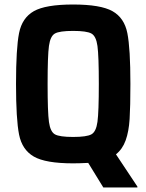

<svg xmlns="http://www.w3.org/2000/svg" viewBox="-20 -716 649 851"><path d="M589 111V115H438L371 6Q331 8 304 8Q182 8 130 -22Q78 -52 64.5 -119.5Q51 -187 51 -344Q51 -502 64.5 -569.5Q78 -637 130 -666.5Q182 -696 304 -696Q426 -696 478.5 -666.5Q531 -637 544.5 -569Q558 -501 558 -344Q558 -244 554.5 -188.5Q551 -133 537 -94Q523 -55 494 -32ZM304 -109Q364 -109 385 -120.5Q406 -132 412 -176Q418 -220 418 -344Q418 -468 412 -512Q406 -556 385 -567.5Q364 -579 304 -579Q244 -579 223.5 -567.5Q203 -556 197 -512.5Q191 -469 191 -344Q191 -219 197 -175.5Q203 -132 223.5 -120.5Q244 -109 304 -109Z"/></svg>

Font: Saira Semi Condensed SemiBold
Style: Regular
Weight: 600
Width: 4
Designer: Hector Gatti with collaboration of the Omnibus-Type team
Foundry: Omnibus-Type
Version: Version 1.001; ttfautohint (v1.8)